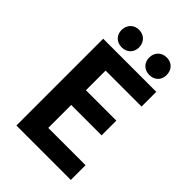

<svg xmlns="http://www.w3.org/2000/svg" viewBox="-240 -923 1023 1023"><g transform="rotate(45 272.0 -411.5)"><path d="M83 0H493V-111H212V-284H441V-395H212V-543H483V-654H83ZM393 -691C433 -691 459 -718 459 -756C459 -795 433 -823 393 -823C354 -823 327 -795 327 -756C327 -718 354 -691 393 -691ZM185 -691C224 -691 251 -718 251 -756C251 -795 224 -823 185 -823C146 -823 119 -795 119 -756C119 -718 146 -691 185 -691Z"/></g></svg>

Font: Source Sans Pro SemBd
Style: Regular
Weight: 700
Designer: Paul D. Hunt
Foundry: Adobe Systems Incorporated
Version: Version 2.020;PS 2.0;hotconv 1.0.86;makeotf.lib2.5.63406